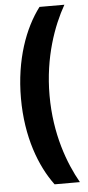

<svg xmlns="http://www.w3.org/2000/svg" viewBox="-58 -793 422 922"><g transform="rotate(-5 152.5 -332.5)"><path d="M167 95H289C235 0 180 -145 180 -332C180 -517 235 -665 289 -760H169C97 -665 42 -517 42 -330C42 -144 97 1 167 95Z"/></g></svg>

Font: Vanilla Cream
Style: Bold
Weight: 700
Designer: Jeremy Tribby, Jinavaṁso
Foundry: Tribby Type
Version: Version 1.422;Glyphs 3.1.2 (3151)